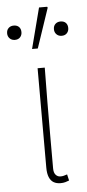

<svg xmlns="http://www.w3.org/2000/svg" viewBox="-71 -761 363 801"><g transform="rotate(-5 110.0 -361.0)"><path d="M150 8Q133 8 121 1Q109 -6 102.5 -21.5Q96 -37 96 -62V-478H126Q125 -406 124.5 -336Q124 -266 124 -196.5Q124 -127 124 -56Q124 -38 132 -29Q140 -20 152 -20Q159 -20 165 -21.5Q171 -23 180 -26L186 0Q179 3 170 5.5Q161 8 150 8ZM12 -604Q-1 -604 -9.5 -612.5Q-18 -621 -18 -634Q-18 -648 -9.5 -656Q-1 -664 12 -664Q26 -664 34 -656Q42 -648 42 -634Q42 -621 34 -612.5Q26 -604 12 -604ZM208 -604Q195 -604 186.5 -612.5Q178 -621 178 -634Q178 -648 186.5 -656Q195 -664 208 -664Q222 -664 230 -656Q238 -648 238 -634Q238 -621 230 -612.5Q222 -604 208 -604ZM80 -560 124 -730H158L160 -726L104 -560Z"/></g></svg>

Font: Source Sans 3 VF
Style: Regular
Weight: 200
Designer: Paul D. Hunt
Foundry: Adobe
Version: Version 3.046;hotconv 1.0.118;makeotfexe 2.5.65603